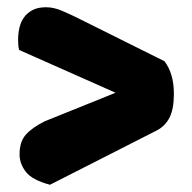

<svg xmlns="http://www.w3.org/2000/svg" viewBox="-20 -544 531 530"><path d="M33 -406Q31 -412 30.5 -420Q30 -428 30 -435Q30 -453 34 -469Q38 -485 47 -497Q56 -509 70.5 -516.5Q85 -524 107 -524Q128 -524 150.5 -514.5Q173 -505 199 -492L434 -375Q460 -341 460 -285Q460 -243 448 -219.5Q436 -196 413 -184L118 -34Q69 -47 51.5 -69.5Q34 -92 34 -118Q34 -153 51.5 -172.5Q69 -192 103 -209L299 -288Z"/></svg>

Font: Baloo 2 ExtraBold
Style: Regular
Weight: 800
Designer: Sarang Kulkarni and Ek Type
Foundry: Ek Type
Version: Version 1.640;hotconv 1.0.111;makeotfexe 2.5.65597; ttfautoh